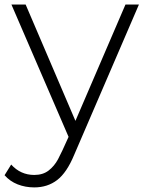

<svg xmlns="http://www.w3.org/2000/svg" viewBox="-60 -601 628 840"><path d="M90 218.9Q51.1 218.9 17.2 205.6Q-16.7 192.2 -40 165.6L-11.1 118.9Q30 164.4 90 164.4Q127.8 164.4 152.8 145Q177.8 125.6 193.9 95.6Q210 65.6 240 -2.2L-10 -581.1H52.2L270 -72.2L488.9 -581.1H547.8L264.4 76.7Q232.2 154.4 190 186.7Q147.8 218.9 90 218.9Z"/></svg>

Font: Paperlogy 3 Light
Style: Regular
Weight: 300
Designer: redesigned by Lee Juim, glyphs from Gmarket Sans & Montserrat
Foundry: PT&
Version: Version 1.001